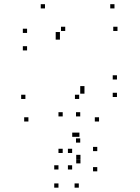

<svg xmlns="http://www.w3.org/2000/svg" viewBox="-20 -564 660 907"><path d="M447.9 10V-10H427.9V10ZM532.5 -105.8V-125.8H512.5V-105.8ZM532.5 -188.4V-208.4H512.5V-188.4ZM263.1 -376.8V-396.8H243.1V-376.8ZM263.1 -392.7V-412.7H243.1V-392.7ZM288.1 -417.7V-437.7H268.1V-417.7ZM535 -417.7V-437.7H515V-417.7ZM520.8 -524.2V-544.2H500.8V-524.2ZM192.5 -524.2V-544.2H172.5V-524.2ZM107.9 -408.4V-428.4H87.9V-408.4ZM107.9 -325.8V-345.8H87.9V-325.8ZM379 -137.3V-157.3H359V-137.3ZM379 -121.5V-141.5H359V-121.5ZM354 -96.5V-116.5H334V-96.5ZM100 -96.5V-116.5H80V-96.5ZM114.2 10V-10H94.2V10ZM352.3 322.5V302.5H332.3V322.5ZM439.5 245.4V225.4H419.5V245.4ZM439.5 149.9V129.9H419.5V149.9ZM355.2 82.4V62.4H335.2V82.4ZM341.2 82.4V62.4H321.2V82.4ZM359 109.7V89.7H339V109.7ZM359 -14V-34H339V-14ZM276.2 -14V-34H256.2V-14ZM276.2 158.7V138.7H256.2V158.7ZM320.8 158.7V138.7H300.8V158.7ZM360.1 187.4V167.4H340.1V187.4ZM360.1 207.9V187.9H340.1V207.9ZM320.8 236.7V216.7H300.8V236.7ZM256.2 236.7V216.7H236.2V236.7ZM256.2 322.5V302.5H236.2V322.5Z"/></svg>

Font: Monaspace Krypton Dots Var
Style: Regular
Weight: 400
Designer: Riley Cran and the Lettermatic Team
Version: Version 1.100 (Monaspace Krypton Dots)